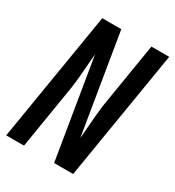

<svg xmlns="http://www.w3.org/2000/svg" viewBox="-177 -839 859 944"><g transform="rotate(30 252.5 -367.5)"><path d="M4 0 125 -735H233L326 -171Q329 -205 331.5 -238.5Q334 -272 337 -306Q340 -340 345 -373.5Q350 -407 356 -441L404 -735H505L384 0H276L183 -564Q180 -530 177.5 -496.5Q175 -463 172 -429Q169 -395 164 -361.5Q159 -328 153 -294L105 0Z"/></g></svg>

Font: Iosevka Term Curly Semibold
Style: Italic
Weight: 600
Italic angle: -9°
Designer: Belleve Invis
Foundry: Belleve Invis
Version: Version 32.3.0